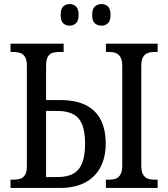

<svg xmlns="http://www.w3.org/2000/svg" viewBox="-20 -930 832 950"><path d="M482 -803Q463 -803 449.5 -814.5Q436 -826 436 -856Q436 -886 449.5 -898Q463 -910 482 -910Q500 -910 513.5 -898.5Q527 -887 527 -856Q527 -826 513.5 -814.5Q500 -803 482 -803ZM324 -803Q306 -803 293 -814.5Q280 -826 280 -856Q280 -886 293 -898Q306 -910 324 -910Q342 -910 355.5 -898.5Q369 -887 369 -856Q369 -826 355.5 -814.5Q342 -803 324 -803ZM32 0V-41H49Q67 -41 81.5 -46Q96 -51 104.5 -65.5Q113 -80 113 -109V-604Q113 -633 104 -648Q95 -663 80 -668Q65 -673 46 -673H32V-714H295V-673H271Q253 -673 238.5 -668Q224 -663 216 -648Q208 -633 208 -604V-435H275Q353 -435 403 -410.5Q453 -386 478 -338Q503 -290 503 -219Q503 -152 477 -102.5Q451 -53 400.5 -26.5Q350 0 275 0ZM208 -54H265Q314 -54 344 -71.5Q374 -89 387.5 -126Q401 -163 401 -219Q401 -276 387.5 -311.5Q374 -347 344 -364Q314 -381 265 -381H208ZM504 0V-41H521Q539 -41 553 -46Q567 -51 576 -66.5Q585 -82 585 -111V-601Q585 -632 576 -647Q567 -662 553 -667.5Q539 -673 521 -673H504V-714H760V-673H743Q725 -673 710.5 -667.5Q696 -662 687.5 -647Q679 -632 679 -601V-112Q679 -82 687.5 -67Q696 -52 710.5 -46.5Q725 -41 743 -41H760V0Z"/></svg>

Font: Noto Serif Condensed
Style: Regular
Weight: 400
Width: 3
Designer: Monotype Design Team
Foundry: Monotype Imaging Inc.
Version: Version 2.015